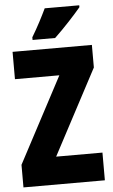

<svg xmlns="http://www.w3.org/2000/svg" viewBox="-61 -967 593 1008"><g transform="rotate(-5 235.5 -463.5)"><path d="M396 -917V-927H214C193 -883 168 -834 136 -781V-767H255C305 -814 368 -883 396 -917ZM450 0V-146H206L444 -595V-714H26V-570H260L21 -119V0Z"/></g></svg>

Font: Noto Sans Lao ExtraCondensed Black
Style: Regular
Weight: 900
Width: 2
Designer: Monotype Design Team
Foundry: Monotype Imaging Inc.
Version: Version 2.003